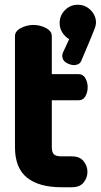

<svg xmlns="http://www.w3.org/2000/svg" viewBox="-20 -788 424 808"><path d="M239 0Q144 0 93.5 -40.5Q43 -81 43 -169V-636Q43 -657 68 -670Q93 -683 120 -683Q149 -683 173.5 -670Q198 -657 198 -636V-476H311Q330 -476 339.5 -458.5Q349 -441 349 -421Q349 -400 339.5 -383Q330 -366 311 -366H198V-169Q198 -147 207 -138.5Q216 -130 239 -130H282Q316 -130 332 -109.5Q348 -89 348 -65Q348 -40 332 -20Q316 0 282 0ZM292 -514Q276 -514 259 -524Q242 -534 242 -553Q242 -561 246 -569L271 -623Q253 -634 242 -651.5Q231 -669 231 -691Q231 -723 253.5 -745.5Q276 -768 307 -768Q339 -768 361.5 -745.5Q384 -723 384 -692Q384 -688 382.5 -681Q381 -674 375 -659Q369 -644 356.5 -613.5Q344 -583 322 -532Q318 -522 309 -518Q300 -514 292 -514Z"/></svg>

Font: Dosis ExtraBold
Style: Regular
Weight: 800
Designer: EdgarTolentino, PabloImpallari, IginoMarini
Foundry: EdgarTolentino, PabloImpallari, IginoMarini
Version: Version 3.001; ttfautohint (v1.8.2)